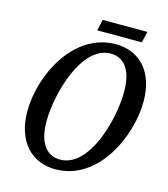

<svg xmlns="http://www.w3.org/2000/svg" viewBox="-123 -928 903 1035"><g transform="rotate(15 329.0 -411.0)"><path d="M307 -771H556L571 -833H321ZM281 11C525 11 648 -277 648 -464C648 -645 544 -725 425 -725C185 -725 56 -448 56 -253C56 -81 153 11 281 11ZM293 -46C223 -46 170 -100 170 -226C170 -385 250 -669 411 -669C483 -669 533 -613 533 -489C533 -330 455 -46 293 -46Z"/></g></svg>

Font: Noto Serif Condensed Medium
Style: Italic
Weight: 500
Width: 3
Italic angle: -12°
Designer: Monotype Design Team
Foundry: Monotype Imaging Inc.
Version: Version 2.013